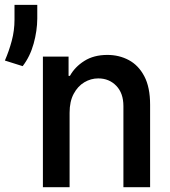

<svg xmlns="http://www.w3.org/2000/svg" viewBox="-111 -782 712 802"><path d="M179.7 -311.1V0H68.2V-545.5H175.4V-465.2H181.1Q201.7 -502.5 241.3 -527.5Q280.9 -552.6 337.4 -552.6Q386.7 -552.6 427.2 -530.9Q467.7 -509.2 491.8 -463.4Q516 -417.6 516 -344.5V0H404.5V-338.8Q404.5 -392.8 374.6 -423.7Q344.8 -454.5 299.4 -454.5Q268.5 -454.5 241.1 -438.2Q213.8 -421.9 196.7 -389.9Q179.7 -358 179.7 -311.1ZM44.7 -761.7V-704.5Q44.4 -653.4 29.5 -599.6Q14.6 -545.8 -16.3 -505.7L-90.6 -529.1Q-73.5 -568.2 -62 -611.2Q-50.4 -654.1 -50.4 -700.3V-761.7Z"/></svg>

Font: Interface Medium
Style: Regular
Weight: 500
Designer: Rasmus Andersson
Foundry: rsms
Version: Version 1.8